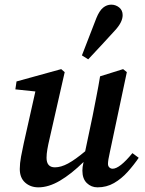

<svg xmlns="http://www.w3.org/2000/svg" viewBox="-20 -791 621 825"><path d="M399 14Q372 14 353 -4.5Q334 -23 334 -58Q334 -65 335 -73.5Q336 -82 339 -95Q286 -43 237.5 -14.5Q189 14 145 14Q111 14 88 -6.5Q65 -27 65 -65Q65 -89 70.5 -118.5Q76 -148 82 -175L132 -398L46 -407L51 -441L243 -494L258 -481L193 -195Q187 -170 183.5 -149.5Q180 -129 180 -113Q180 -72 216 -72Q242 -72 272.5 -88.5Q303 -105 346 -141L378 -293Q386 -335 394.5 -377.5Q403 -420 410 -463L509 -494L525 -481L452 -137Q444 -102 444 -87Q444 -77 450 -71.5Q456 -66 464 -66Q494 -66 549 -133L576 -113Q555 -82 528.5 -52.5Q502 -23 470 -4.5Q438 14 399 14ZM332 -553Q348 -593 363 -633Q378 -673 394 -713Q407 -745 423 -758Q439 -771 458 -771Q477 -771 492 -759Q507 -747 507 -726Q507 -695 472 -658Q444 -627 416 -597Q388 -567 359 -536Z"/></svg>

Font: Source Serif 4 Semibold
Style: Italic
Weight: 600
Italic angle: -12°
Designer: Frank Grießhammer
Foundry: Adobe
Version: Version 4.005;hotconv 1.1.0;makeotfexe 2.6.0